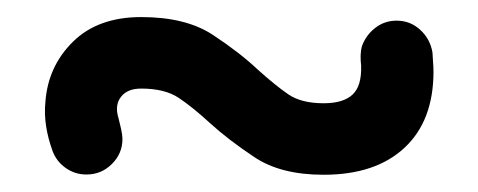

<svg xmlns="http://www.w3.org/2000/svg" viewBox="-20 -361 560 225"><path d="M403.2 -284.2Q402.5 -289.5 402.6 -295.9Q402.8 -302.2 404.2 -307Q408.8 -319.8 419.6 -328.2Q430.5 -336.8 444.8 -336.8Q460.8 -336.8 472.5 -326Q484.2 -315.2 486.8 -299.5Q487 -293.5 487.5 -288Q488 -282.5 488 -277.2Q488 -219.5 454.1 -187.9Q420.2 -156.2 359.2 -156.2Q309 -156.2 278.2 -176.8Q247.5 -197.2 226 -216.8Q206 -235.2 189.6 -246.2Q173.2 -257.2 145.5 -257.2Q129.2 -257.2 121.8 -247.5Q114.2 -237.8 118.8 -222.8Q120.2 -217.5 121.9 -209.9Q123.5 -202.2 123.5 -198.2Q123.5 -181 111.1 -168.8Q98.8 -156.5 81.2 -156.5Q68 -156.5 57.2 -164Q46.5 -171.5 41.8 -183.5Q36.2 -198.8 34 -213.2Q31.8 -227.8 33.2 -241.5Q36.2 -283.2 65.5 -312.1Q94.8 -341 145.5 -341Q197.8 -341 229.5 -320.1Q261.2 -299.2 282 -279.5Q302.5 -261 317.8 -250.5Q333 -240 359.2 -240Q382.2 -240 393.1 -250.1Q404 -260.2 403.2 -284.2Z"/></svg>

Font: Libertine-Super Thin
Style: Regular
Weight: 100
Designer: Bastien Sozeau
Foundry: NBR — Bastien Sozeau
Version: Version 2.003;gftools[0.9.33]